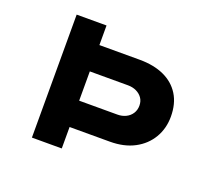

<svg xmlns="http://www.w3.org/2000/svg" viewBox="-117 -863 1164 1027"><g transform="rotate(20 464.5 -350.0)"><path d="M154.7 0V-700H324.7V-588.5H553.9Q634.5 -588.5 693 -561.9Q751.4 -535.2 783.2 -484Q815 -432.9 815 -359.1Q815 -291.7 783.2 -237.9Q751.4 -184.1 693 -153.1Q634.5 -122.1 553.9 -122.1H324.7V0ZM324.7 -272H542.1Q568.5 -272 590 -282.4Q611.4 -292.8 624.1 -312.2Q636.7 -331.6 636.7 -356.9Q636.7 -382.1 624.1 -400.2Q611.4 -418.3 590 -428.5Q568.5 -438.6 542.1 -438.6H324.7Z"/></g></svg>

Font: Lexend Tera
Style: Regular
Weight: 400
Designer: Bonnie Shaver-Troup, Thomas Jockin
Foundry: Lexend
Version: Version 1.007